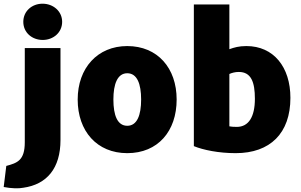

<svg xmlns="http://www.w3.org/2000/svg" viewBox="-69 -804 1626 1038"><path d="M267 -686C267 -628 219 -588 162 -588C104 -588 57 -628 57 -686C57 -744 104 -784 161 -784C219 -784 267 -743 267 -686ZM258 -47C258 105 185 193 57 211C33 216 -8 215 -49 207L-35 93C25 77 65 63 65 -35V-544H258Z M886 -266C886 -95 785 24 619 24C455 24 351 -95 351 -266C351 -436 458 -555 619 -555C783 -555 886 -436 886 -266ZM694 -266C694 -351 672 -408 619 -408C566 -408 544 -350 544 -266C544 -180 566 -124 619 -124C672 -124 694 -181 694 -266Z M1501 -275C1501 -84 1392 24 1205 24C1114 24 1030 7 979 -14V-780H1171V-538C1196 -547 1222 -555 1263 -555C1410 -555 1501 -442 1501 -275ZM1309 -270C1309 -360 1289 -415 1222 -415C1202 -415 1184 -410 1171 -404V-121C1179 -119 1195 -118 1211 -118C1275 -118 1309 -172 1309 -270Z"/></svg>

Font: Repo Black
Style: Regular
Weight: 900
Designer: Stefan Peev
Foundry: Context Ltd
Version: Version 1.502